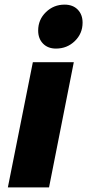

<svg xmlns="http://www.w3.org/2000/svg" viewBox="-20 -810 377 830"><path d="M337 -712Q337 -665 303.5 -632.5Q270 -600 222 -600Q187 -600 166 -621.5Q145 -643 145 -678Q145 -725 178.5 -757.5Q212 -790 259 -790Q295 -790 316 -768.5Q337 -747 337 -712ZM299 -541 192 0H14L122 -541Z"/></svg>

Font: TypoPRO Montserrat Alternates
Style: Bold Italic
Weight: 700
Italic angle: -11.3°
Designer: Julieta Ulanovsky
Foundry: Julieta Ulanovsky
Version: Version 6.001